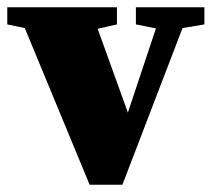

<svg xmlns="http://www.w3.org/2000/svg" viewBox="-30 -507 586 527"><path d="M343 -440V-487H531V-440L471 -430L306 0H216L38 -430L-10 -440V-487H291V-440L238 -428L321 -198L398 -429Z"/></svg>

Font: Source Serif Pro Black
Style: Regular
Weight: 900
Designer: Frank Grießhammer
Foundry: Adobe Systems Incorporated
Version: Version 3.001;hotconv 1.0.111;makeotfexe 2.5.65597